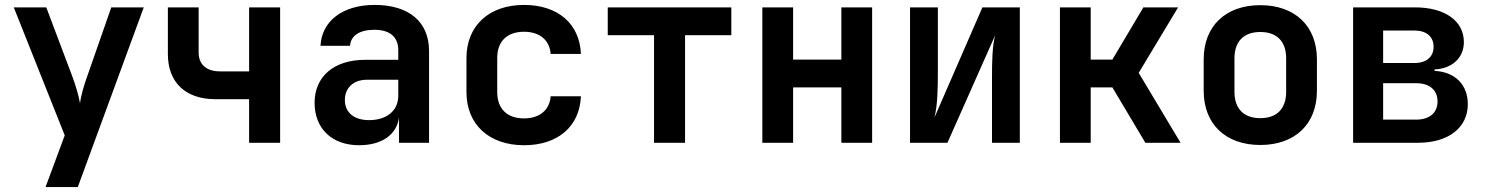

<svg xmlns="http://www.w3.org/2000/svg" viewBox="-20 -580 6040 780"><path d="M165 180H296L564 -550H432L334 -269C322 -236 309 -193 305 -160C300 -193 286 -236 274 -269L168 -550H36L243 -30Z M992 0H1118V-550H992V-290H874C819 -290 787 -318 787 -366V-550H662V-360C662 -245 734 -177 855 -177H992Z M1439 10C1531 10 1592 -33 1601 -103V0H1723V-373C1723 -491 1642 -560 1502 -560C1370 -560 1287 -493 1282 -394H1402C1405 -436 1442 -459 1501 -459C1565 -459 1598 -429 1598 -376V-337H1464C1336 -337 1258 -269 1258 -162C1258 -59 1327 10 1439 10ZM1479 -92C1417 -92 1381 -124 1381 -174C1381 -222 1415 -256 1470 -256H1598V-191C1598 -131 1552 -92 1479 -92Z M2109 10C2246 10 2335 -66 2340 -189H2217C2213 -132 2171 -99 2109 -99C2041 -99 2000 -137 2000 -206V-345C2000 -413 2041 -451 2109 -451C2171 -451 2213 -418 2217 -361H2340C2335 -484 2246 -560 2109 -560C1967 -560 1875 -476 1875 -344V-206C1875 -74 1967 10 2109 10Z M2637 0H2763V-437H2951V-550H2449V-437H2637Z M3077 0H3202V-225H3398V0H3523V-550H3398V-338H3202V-550H3077Z M3677 0H3829L4023 -437C4011 -394 4010 -326 4010 -267V0H4123V-550H3971L3776 -102C3789 -151 3790 -224 3790 -284V-550H3677Z M4286 0H4411V-225H4499L4633 0H4776L4606 -284L4766 -550H4625L4499 -338H4411V-550H4286Z M5100 9C5241 9 5330 -76 5330 -211V-339C5330 -474 5241 -559 5100 -559C4959 -559 4870 -474 4870 -339V-211C4870 -76 4959 9 5100 9ZM5100 -100C5034 -100 4995 -137 4995 -207V-343C4995 -413 5034 -450 5100 -450C5166 -450 5205 -413 5205 -343V-207C5205 -137 5166 -100 5100 -100Z M5477 0H5741C5864 0 5943 -61 5943 -157C5943 -236 5891 -288 5808 -292V-298C5879 -301 5927 -345 5927 -409C5927 -495 5850 -550 5729 -550H5477ZM5599 -324V-456H5726C5775 -456 5804 -431 5804 -390C5804 -349 5775 -324 5726 -324ZM5599 -94V-242H5733C5788 -242 5820 -214 5820 -168C5820 -122 5788 -94 5733 -94Z"/></svg>

Font: JetBrains Mono
Style: Bold
Weight: 558
Monospace: yes
Designer: Philipp Nurullin, Konstantin Bulenkov
Foundry: JetBrains
Version: Version 2.305